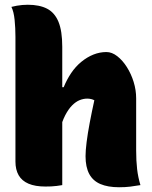

<svg xmlns="http://www.w3.org/2000/svg" viewBox="-20 -779 640 808"><path d="M171 6Q128 6 100 -6Q72 -18 58.5 -41.5Q45 -65 45 -99Q45 -164 45 -228Q45 -292 45 -356Q45 -420 45 -486.5Q45 -553 45 -624Q45 -661 41.5 -695.5Q38 -730 28 -750Q40 -753 51 -755Q62 -757 74 -758Q86 -759 97 -759Q146 -759 178 -742.5Q210 -726 226 -687.5Q242 -649 242 -582Q242 -519 242 -449.5Q242 -380 242 -306Q242 -232 242 -155Q242 -78 242 0Q230 2 218.5 3.5Q207 5 195.5 5.5Q184 6 171 6ZM231 -229 222 -412H248Q261 -444 279.5 -471.5Q298 -499 322.5 -519Q347 -539 373.5 -549.5Q400 -560 428 -560Q451 -560 473.5 -542.5Q496 -525 514 -496.5Q532 -468 542.5 -434Q553 -400 553 -365Q553 -329 553 -292.5Q553 -256 553 -219.5Q553 -183 553 -146Q553 -102 557 -67.5Q561 -33 571 0Q548 4 527.5 6.5Q507 9 481 9Q434 9 402.5 -4.5Q371 -18 355.5 -47Q340 -76 340 -122Q340 -145 344.5 -181Q349 -217 357.5 -262Q366 -307 377 -357Q372 -360 364 -362Q356 -364 347 -364Q331 -364 315 -357.5Q299 -351 283.5 -335.5Q268 -320 254.5 -294Q241 -268 231 -229Z"/></svg>

Font: Recursive Monospace Casual Black
Style: Regular
Weight: 900
Version: Version 1.047